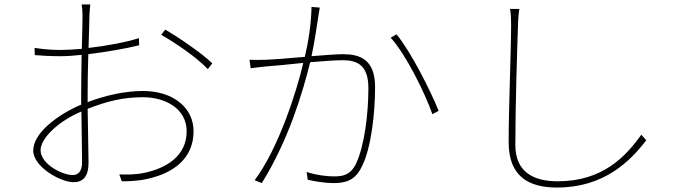

<svg xmlns="http://www.w3.org/2000/svg" viewBox="-20 -805 3040 861"><path d="M385 -785H346C349 -770 350 -751 350 -732C350 -714 349 -655 347 -586C312 -583 279 -581 252 -581C215 -581 186 -583 135 -590L136 -558C169 -555 205 -553 252 -553C278 -553 311 -555 346 -559C345 -497 344 -430 344 -379C344 -365 344 -351 344 -336C237 -290 129 -208 129 -130C129 -57 251 12 310 12C353 12 377 -14 377 -76C377 -129 374 -229 373 -317C460 -351 532 -369 621 -369C723 -369 817 -317 817 -216C817 -103 722 -50 628 -30C587 -21 546 -22 515 -23L526 8C555 8 599 7 642 -3C758 -29 848 -94 848 -217C848 -319 760 -397 621 -397C545 -397 457 -379 373 -347C373 -359 373 -371 373 -382C373 -432 374 -500 376 -562C456 -572 545 -587 604 -602L603 -634C543 -615 456 -599 377 -590C379 -657 381 -715 381 -734C382 -756 383 -768 385 -785ZM721 -672 703 -649C769 -611 862 -548 912 -495L932 -521C889 -563 787 -634 721 -672ZM162 -131C162 -187 245 -263 345 -305C346 -219 348 -124 348 -75C348 -44 335 -20 307 -20C255 -20 162 -72 162 -131Z M1414 -771 1377 -774C1376 -702 1363 -617 1347 -550C1277 -544 1205 -538 1171 -537C1144 -536 1126 -536 1099 -537L1104 -499C1125 -502 1156 -505 1173 -507C1206 -509 1273 -516 1340 -523C1312 -400 1229 -139 1122 3L1154 16C1274 -177 1336 -386 1371 -526C1429 -531 1485 -535 1517 -535C1582 -535 1632 -513 1632 -410C1632 -292 1614 -153 1578 -74C1553 -20 1518 -14 1478 -14C1448 -14 1400 -19 1355 -34L1360 1C1389 8 1437 16 1475 16C1529 16 1573 5 1603 -59C1644 -139 1662 -295 1662 -415C1662 -541 1591 -562 1518 -562C1492 -562 1437 -558 1377 -553C1392 -623 1404 -710 1408 -735C1410 -749 1412 -760 1414 -771ZM1758 -651 1732 -636C1801 -560 1886 -387 1919 -293L1947 -308C1911 -398 1821 -576 1758 -651Z M2309 -765H2267C2271 -746 2272 -723 2272 -697C2272 -573 2261 -329 2261 -167C2261 -11 2354 36 2478 36C2689 36 2806 -82 2878 -176L2856 -201C2785 -102 2682 8 2481 8C2369 8 2291 -36 2291 -155C2291 -329 2299 -579 2303 -697C2304 -723 2305 -741 2309 -765Z"/></svg>

Font: Source Han Sans JP ExtraLight
Style: Regular
Weight: 250
Designer: Ryoko NISHIZUKA 西塚涼子 (kana, bopomofo & ideographs); Paul D. Hunt (Latin, Greek & Cyrillic); Sandoll Communications 산돌커뮤니
Foundry: Adobe
Version: Version 2.001;hotconv 1.0.107;makeotfexe 2.5.65593